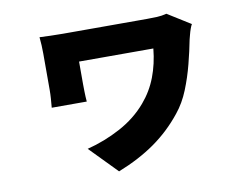

<svg xmlns="http://www.w3.org/2000/svg" viewBox="-75 -676 1150 896"><g transform="rotate(-10 500.0 -228.0)"><path d="M874 -503Q870 -497 865 -483Q860 -469 856.5 -455Q853 -441 851 -434Q841 -382 825.5 -321.5Q810 -261 787 -204Q764 -147 729 -104Q671 -31 596 22Q521 75 420 115L294 -14Q377 -35 452.5 -75.5Q528 -116 580 -177Q623 -227 646.5 -288.5Q670 -350 677 -422Q664 -422 637 -422Q610 -422 575 -422Q540 -422 502 -422Q464 -422 429 -422Q394 -422 366.5 -422Q339 -422 325 -422Q325 -413 325 -400Q325 -387 325 -373Q325 -359 325 -344Q325 -329 325 -315Q325 -306 325.5 -280.5Q326 -255 328 -232H162Q164 -254 165.5 -275Q167 -296 167 -315Q167 -329 167 -352Q167 -375 167 -401Q167 -427 167 -450Q167 -473 167 -488Q167 -505 166 -527Q165 -549 163 -566Q184 -565 214 -564Q244 -563 273 -563Q282 -563 310 -563Q338 -563 377.5 -563Q417 -563 461 -563Q505 -563 547 -563Q589 -563 622 -563Q655 -563 671 -563Q696 -563 719 -564Q742 -565 765 -571Z"/></g></svg>

Font: Noto Sans SC Black
Style: Regular
Weight: 900
Designer: Ryoko NISHIZUKA  (kana, bopomofo & ideographs); Paul D. Hunt (Latin, Greek & Cyrillic); Sandoll Communications , Soo-you
Foundry: Adobe
Version: Version 2.004-H2;hotconv 1.0.118;makeotfexe 2.5.65603